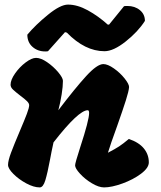

<svg xmlns="http://www.w3.org/2000/svg" viewBox="-20 -816 700 836"><path d="M271 -674 263 -676 189 -593Q185 -592 177 -592Q144 -592 121.5 -612Q99 -632 99 -665Q134 -707 188.5 -751.5Q243 -796 276 -796Q317 -796 362.5 -771Q408 -746 449 -709H455L520 -789Q525 -790 535 -790Q567 -790 589 -772Q611 -754 611 -725Q581 -678 527.5 -635.5Q474 -593 435 -593Q350 -593 271 -674ZM628 -109Q628 -85 594 -59.5Q560 -34 513 -17Q466 0 433 0Q410 0 380 -18Q350 -36 328.5 -59.5Q307 -83 307 -96Q307 -106 329 -174Q368 -293 368 -324Q368 -336 362 -336Q322 -336 213 -196Q209 -180 204.5 -156Q200 -132 198 -122Q187 -63 177.5 -31.5Q168 0 153 0Q127 0 94.5 -17.5Q62 -35 38.5 -58.5Q15 -82 15 -98Q15 -116 28 -151Q41 -186 67 -247Q87 -294 97 -320.5Q107 -347 107 -358Q107 -366 97.5 -375.5Q88 -385 69 -399Q47 -416 36.5 -426Q26 -436 26 -447Q26 -468 45.5 -496Q65 -524 91.5 -544Q118 -564 137 -564Q158 -564 185.5 -545Q213 -526 233.5 -501.5Q254 -477 254 -464Q254 -440 248.5 -405Q243 -370 234 -336Q307 -432 355 -484.5Q403 -537 430 -537Q449 -537 476 -518Q503 -499 522.5 -474.5Q542 -450 542 -437Q541 -420 528 -379Q515 -338 491 -270Q459 -182 450 -151Q481 -167 498.5 -178.5Q516 -190 541 -211Q585 -196 606.5 -169.5Q628 -143 628 -109Z"/></svg>

Font: Mogra
Style: Regular
Weight: 400
Designer: Lipi Raval
Foundry: Lipi Raval
Version: Version 1.002;PS 1.002;hotconv 1.0.88;makeotf.lib2.5.647800;